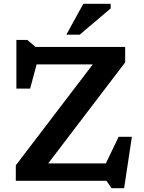

<svg xmlns="http://www.w3.org/2000/svg" viewBox="-20 -955 759 1014"><path d="M641 -707V-625.5L234.5 -92H539L606.5 -232.5H676.5L635.5 39H569L542.5 0H63.5V-82L470 -615H173.5L139 -487H66.5V-744H124.5L168 -707ZM330.5 -772 420 -935H564.5V-910.5L401 -772Z"/></svg>

Font: Newsreader Caption Medium
Style: Regular
Weight: 500
Designer: Hugues Gentile
Foundry: Production Type
Version: Version 1.001